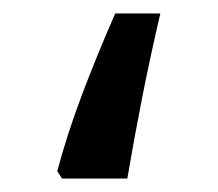

<svg xmlns="http://www.w3.org/2000/svg" viewBox="-20 -265 323 285"><path d="M72 0 65 -11Q79 -64 101 -122.5Q123 -181 151 -245H218Q203 -181 191 -120Q179 -59 169 0Z"/></svg>

Font: Noto Sans Hanifi Rohingya
Style: Regular
Weight: 400
Designer: Monotype Design Team and DaltonMaag
Foundry: Google LLC
Version: Version 2.101